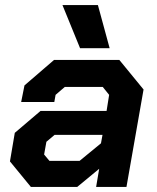

<svg xmlns="http://www.w3.org/2000/svg" viewBox="-20 -733 615 753"><path d="M19 -100 38 -212 139 -298H398L408 -361L383 -392H234L198 -361L193 -333H63L76 -398L192 -498H448L543 -382L476 0H357L369 -71L283 0H101ZM292 -102 376 -171 382 -204H194L162 -177L153 -127L174 -102ZM225 -713H364L410 -544H294Z"/></svg>

Font: Chakra Petch
Style: Bold Italic
Weight: 700
Italic angle: -10°
Designer: Katatrad Aksorn Co.,Ltd.
Foundry: Cadson Demak Co.,Ltd.
Version: Version 1.000; ttfautohint (v1.6)